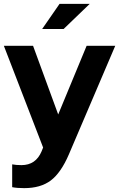

<svg xmlns="http://www.w3.org/2000/svg" viewBox="-20 -758 617 993"><path d="M105 215Q68 215 43 210V92Q63 96 91 96Q165 96 195 25L203 5L0 -521H151L281 -166L428 -521H576L336 41Q295 136 242.5 175.5Q190 215 105 215ZM198 -608 288 -738H444L309 -608Z"/></svg>

Font: Red Hat Display
Style: Bold
Weight: 700
Designer: Pentagram, MCKL
Foundry: Pentagram, MCKL
Version: Version 1.023; ttfautohint (v1.8.3)